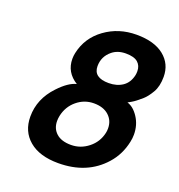

<svg xmlns="http://www.w3.org/2000/svg" viewBox="-133 -839 900 964"><g transform="rotate(20 316.5 -356.5)"><path d="M457 -211.4Q459.5 -221.7 459.5 -235.4Q459.5 -277.3 430.4 -303.7Q401.4 -330.1 350.6 -330.1Q299.8 -330.1 260 -297.1Q220.2 -264.2 209 -211.4Q206.1 -196.8 206.1 -184.1Q206.1 -143.6 233.4 -118.9Q260.7 -94.2 312 -94.2Q363.3 -94.2 404.5 -127Q445.8 -159.7 457 -211.4ZM342.8 -596.2Q302.7 -563.5 302.7 -511.7Q302.7 -450.7 383.8 -450.7Q427.2 -450.7 457.8 -471.4Q488.3 -492.2 497.6 -534.7Q499.5 -544.4 499.5 -555.7Q499.5 -585.4 479.5 -602.8Q459.5 -620.1 415.5 -620.1Q371.6 -620.1 342.8 -596.2ZM633.3 -574.2Q633.3 -523.4 614 -490.5Q594.7 -457.5 575.2 -440.4Q543.5 -412.6 525.6 -402.6Q507.8 -392.6 506.3 -391.6Q539.6 -382.3 565.9 -342.3Q592.3 -302.2 592.3 -250.5Q592.3 -231.4 587.9 -211.4Q572.8 -139.2 526.4 -87.4Q436.5 13.7 283.2 13.7Q183.1 13.7 127.7 -33Q72.3 -79.6 72.3 -158.7Q72.3 -253.4 142.6 -327.6Q193.4 -381.8 235.8 -391.6Q171.4 -431.6 171.4 -503.4Q171.4 -519 174.8 -534.7Q193.4 -621.6 266.1 -674.3Q338.9 -727.1 434.1 -727.1Q529.3 -727.1 581.3 -685.1Q633.3 -643.1 633.3 -574.2Z"/></g></svg>

Font: Tuffy
Style: BoldItalic
Weight: 700
Italic angle: -12°
Designer: Thatcher Ulrich, Karoly Barta, Michael Everson
Version: Version 001.271